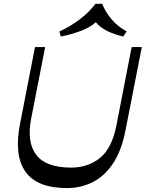

<svg xmlns="http://www.w3.org/2000/svg" viewBox="-20 -977 765 1008"><path d="M332.3 10.5Q174.7 10.5 113.7 -75.5Q52.8 -161.4 85.1 -326.3L163.8 -730H217.1L143.1 -352Q120 -230.3 170.5 -163.7Q221 -97.1 354.2 -97.1Q442.4 -97.1 505.4 -148.3Q568.4 -199.5 591.6 -320.6L671.2 -730H724.6L639.1 -293.9Q617.1 -181.5 570.6 -114.7Q524.1 -47.9 462.5 -18.7Q401 10.5 332.3 10.5ZM299.2 -785.1 291.8 -811.9Q351.1 -838.8 400.3 -876.6Q449.5 -914.4 481.3 -957.1H516.6Q532.6 -915 565.2 -876.4Q597.8 -837.8 645 -811.9L626.9 -785.1Q593.4 -792.9 562.4 -805.5Q531.4 -818.1 508.6 -835.6Q485.7 -853.1 474.9 -874.4L495.4 -873.7Q465.5 -838.5 410.1 -817.1Q354.7 -795.7 299.2 -785.1Z"/></svg>

Font: Savate ExtraLight
Style: Italic
Weight: 200
Italic angle: -11°
Designer: Max Esnée
Foundry: Plomb Type
Version: Version 2.000